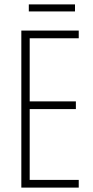

<svg xmlns="http://www.w3.org/2000/svg" viewBox="-20 -853 425 873"><path d="M338 0H77V-714H338V-679H115V-392H325V-357H115V-35H338ZM321 -833V-801H111V-833Z"/></svg>

Font: Noto Sans Gujarati ExtraCondensed ExtraLight
Style: Regular
Weight: 200
Width: 2
Designer: Jelle Bosma - Monotype Design Team, Universal Thirst
Foundry: Monotype Imaging Inc.
Version: Version 2.106; ttfautohint (v1.8.4.7-5d5b)